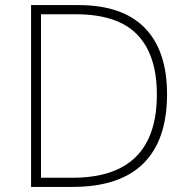

<svg xmlns="http://www.w3.org/2000/svg" viewBox="-20 -734 740 754"><path d="M636 -364Q636 -184 543 -92Q450 0 265 0H102V-714H288Q461 -714 548.5 -624.5Q636 -535 636 -364ZM596 -363Q596 -518 519 -598Q442 -678 277 -678H141V-36H265Q596 -36 596 -363Z"/></svg>

Font: Noto Sans Bengali ExtraLight
Style: Regular
Weight: 200
Designer: Jelle Bosma - Monotype Design Team
Foundry: Monotype Imaging Inc.
Version: Version 2.003; ttfautohint (v1.8.4.7-5d5b)